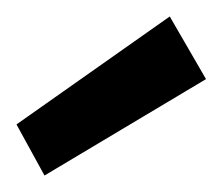

<svg xmlns="http://www.w3.org/2000/svg" viewBox="-20 -777 270 233"><path d="M34 -564 0 -626 186 -757 230 -681Z"/></svg>

Font: DM Sans 10pt Medium
Style: Regular
Weight: 500
Version: Version 4.004;gftools[0.9.30]